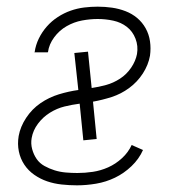

<svg xmlns="http://www.w3.org/2000/svg" viewBox="-20 -548 540 576"><path d="M211 8Q188 8 165 5.5Q142 3 121.5 -4Q101 -11 83 -23.5Q65 -36 53 -54Q41 -72 36.5 -94Q32 -116 36 -140Q41 -168 58.5 -194.5Q76 -221 101.5 -238.5Q127 -256 156.5 -265Q186 -274 215 -278L203 -389L244 -393L255 -284Q276 -287 298 -293Q320 -299 340 -312Q360 -325 373.5 -345Q387 -365 391 -386Q395 -410 386.5 -432Q378 -454 360.5 -467.5Q343 -481 320 -486Q297 -491 273 -491Q250 -491 226 -486.5Q202 -482 180 -469.5Q158 -457 142.5 -436Q127 -415 124 -392L123 -391H83L84 -392Q87 -413 96.5 -432.5Q106 -452 120.5 -468.5Q135 -485 153.5 -497Q172 -509 192 -516Q212 -523 232.5 -525.5Q253 -528 273 -528Q295 -528 316 -525Q337 -522 356.5 -514.5Q376 -507 391.5 -494Q407 -481 417 -463Q427 -445 430 -424Q433 -403 430 -381Q425 -353 408.5 -327.5Q392 -302 367.5 -284Q343 -266 315 -257Q287 -248 259 -243L270 -131L230 -127L219 -237Q196 -234 173.5 -228.5Q151 -223 130 -210Q109 -197 94 -177Q79 -157 75 -134Q72 -117 76.5 -100.5Q81 -84 90 -71Q99 -58 113.5 -50Q128 -42 144 -37Q160 -32 177.5 -30.5Q195 -29 212 -29Q235 -29 258.5 -32.5Q282 -36 304.5 -46Q327 -56 346 -73.5Q365 -91 375 -113L409 -98Q397 -71 374.5 -49.5Q352 -28 325 -15Q298 -2 268.5 3Q239 8 211 8Z"/></svg>

Font: Iosevka Curly Extralight
Style: Italic
Weight: 200
Italic angle: -9°
Monospace: yes
Designer: Belleve Invis
Foundry: Belleve Invis
Version: Version 22.1.2; ttfautohint (v1.8.4)